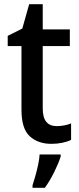

<svg xmlns="http://www.w3.org/2000/svg" viewBox="-20 -680 381 921"><path d="M252 -75Q270 -75 288.5 -78.5Q307 -82 321 -88V-9Q303 0 278.5 5Q254 10 226 10Q163 10 123 -26Q83 -62 83 -154V-459H17V-508L87 -543L120 -660H185V-539H315V-459H185V-159Q185 -75 252 -75ZM271 71Q261 103 240 145.5Q219 188 195 221H136V209Q142 191 149.5 164.5Q157 138 163 110Q169 82 170 61H271Z"/></svg>

Font: Noto Sans Georgian SemiCondensed Medium
Style: Regular
Weight: 500
Width: 4
Designer: Monotype Design Team, Akaki Razmadze
Foundry: Google LLC
Version: Version 2.005; ttfautohint (v1.8.4.7-5d5b)